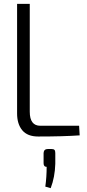

<svg xmlns="http://www.w3.org/2000/svg" viewBox="-20 -710 453 1000"><path d="M135 -690V-128Q135 -55 190 -55H392L395 -5Q310 1 179 1Q123 1 96 -31.5Q69 -64 69 -119V-690ZM230 66H247Q259 66 263.5 70.5Q268 75 268 87V143Q266 213 244 270L216 262Q223 212 223 159Q207 159 207 140V87Q208 66 230 66Z"/></svg>

Font: exo2condensed_l
Style: Regular
Weight: 300
Width: 3
Designer: Natanael Gama
Version: Version 1.001;PS 001.001;hotconv 1.0.70;makeotf.lib2.5.58329